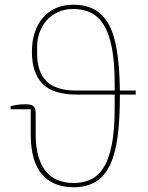

<svg xmlns="http://www.w3.org/2000/svg" viewBox="-20 -780 628 812"><path d="M25 -331Q36 -334 51.5 -336.5Q67 -339 88 -339Q112 -339 121.5 -331Q131 -323 131 -300V-211Q131 -157 142.5 -118Q154 -79 175 -54Q196 -29 226 -17.5Q256 -6 292 -6Q332 -6 364 -21Q396 -36 418.5 -72Q441 -108 453 -169.5Q465 -231 465 -324V-380H306Q204 -380 159.5 -426Q115 -472 115 -561Q115 -606 127 -642.5Q139 -679 162 -705.5Q185 -732 217 -746Q249 -760 290 -760Q367 -760 410 -717Q428 -699 442 -673Q456 -647 465.5 -609Q475 -571 480.5 -519Q486 -467 487 -397H554V-380H487Q487 -302 482 -244.5Q477 -187 467 -146Q457 -105 443 -77.5Q429 -50 410 -31Q389 -10 358.5 1Q328 12 292 12Q204 12 157 -43.5Q110 -99 110 -211V-318H25ZM137 -552Q137 -477 176 -437Q215 -397 305 -397H465V-424Q465 -517 453 -578.5Q441 -640 418 -676Q395 -712 362.5 -727Q330 -742 290 -742Q254 -742 225.5 -729Q197 -716 177.5 -694Q158 -672 147.5 -643Q137 -614 137 -582Z"/></svg>

Font: IBM Plex Serif Thin
Style: Regular
Weight: 100
Designer: Mike Abbink, Paul van der Laan, Pieter van Rosmalen
Foundry: Bold Monday
Version: Version 3.001